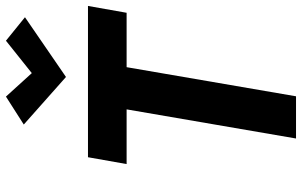

<svg xmlns="http://www.w3.org/2000/svg" viewBox="-205 -811 1016 646"><g transform="rotate(-90 303.0 -488.0)"><path d="M380 -889 489 -976 568 -912 367 -774 207 -916 301 -976ZM74 -570 97 -700H606L583 -570H400L302 0H160L258 -570Z"/></g></svg>

Font: Jost* 600 Semi
Style: Italic
Weight: 600
Italic angle: -10°
Version: Version 3.500